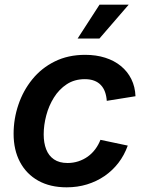

<svg xmlns="http://www.w3.org/2000/svg" viewBox="-20 -782 619 813"><path d="M262.2 11.2Q192.4 11.2 142.1 -16.8Q91.8 -44.9 64.7 -95.9Q37.6 -147 37.6 -215.3Q37.6 -278.8 57.9 -338.6Q78.1 -398.4 116.7 -446Q155.3 -493.7 211.7 -521.7Q268.1 -549.8 340.8 -549.8Q387.2 -549.8 425.5 -537.6Q463.9 -525.4 491.9 -502.4Q520 -479.5 536.1 -447Q552.2 -414.6 553.7 -374.5L432.1 -355Q430.7 -376 424.6 -392.8Q418.5 -409.7 407 -421.9Q395.5 -434.1 378.7 -440.4Q361.8 -446.8 339.4 -446.8Q295.4 -446.8 262.7 -425.3Q230 -403.8 208.3 -368.9Q186.5 -334 175.8 -293Q165 -252 165 -212.9Q165 -177.2 175.5 -149.9Q186 -122.6 208.5 -107.2Q231 -91.8 266.1 -91.8Q290 -91.8 311.8 -98.9Q333.5 -106 351.6 -118.9Q369.6 -131.8 383.3 -150.1Q397 -168.5 405.3 -189.9L521 -165.5Q506.3 -124.5 481.2 -92Q456.1 -59.6 422.6 -36.6Q389.2 -13.7 348.6 -1.2Q308.1 11.2 262.2 11.2ZM308.6 -618.7 401.4 -762.2H524.9L400.9 -618.7Z"/></svg>

Font: Inter 16pt SemiBold
Style: Italic
Weight: 600
Italic angle: -9.3988°
Version: Version 4.001;git-66647c0bb